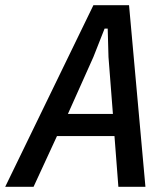

<svg xmlns="http://www.w3.org/2000/svg" viewBox="-54 -718 647 738"><path d="M401 0 386 -195H165L75 0H-34L305 -698H442L505 0ZM363 -499 360 -608H348L305 -499L207 -280H380Z"/></svg>

Font: IBM Plex Sans Condensed Medium
Style: Italic
Weight: 500
Width: 3
Italic angle: -11°
Designer: Mike Abbink, Paul van der Laan, Pieter van Rosmalen
Foundry: Bold Monday
Version: Version 1.3